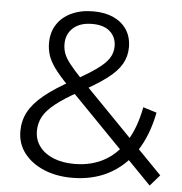

<svg xmlns="http://www.w3.org/2000/svg" viewBox="-52 -754 772 815"><g transform="rotate(5 334.5 -347.0)"><path d="M615.4 10.6 228.5 -386.4Q193.5 -422.6 173.4 -450.4Q153.4 -478.1 145.2 -503.3Q137.1 -528.4 137.1 -555.5Q137.1 -600.5 158.7 -634.2Q180.3 -667.9 220.3 -686.6Q260.2 -705.3 313.6 -705.3Q363.4 -705.3 399.7 -688.6Q436 -671.9 456.4 -640.8Q476.7 -609.6 476.7 -566.1Q476.7 -527.7 458.2 -495.1Q439.7 -462.5 397.7 -430.7Q355.6 -398.9 284.4 -360.3Q220.7 -325.2 184.5 -296.3Q148.2 -267.4 133.4 -239.6Q118.5 -211.8 118.5 -178.8Q118.5 -141.3 139.8 -112.8Q161.1 -84.3 199.4 -68.7Q237.7 -53.1 288.3 -53.1Q358.2 -53.1 413.1 -82.2Q468.1 -111.4 505.5 -170.4Q542.8 -229.4 559.7 -318.3L617.5 -300.2Q597.9 -200 551.8 -131.8Q505.7 -63.5 437.9 -28.6Q370.1 6.4 284.3 6.4Q216.2 6.4 163 -16.2Q109.7 -38.9 79.2 -78.8Q48.6 -118.8 48.6 -172Q48.6 -216.6 68.6 -254.2Q88.6 -291.7 133.2 -328.2Q177.8 -364.7 251.5 -404.9Q314.6 -439.8 350.3 -465.4Q386 -491 400.9 -514.3Q415.8 -537.6 415.8 -565Q415.8 -603.9 389.4 -627.8Q363 -651.7 313.6 -651.7Q261.2 -651.7 232.1 -625.4Q203 -599 203 -556.7Q203 -536.1 209.7 -517.2Q216.4 -498.3 234.6 -474.9Q252.7 -451.5 285.6 -416.9L656.5 -36.4Z"/></g></svg>

Font: Montserrat Thin
Style: Regular
Weight: 100
Designer: Julieta Ulanovsky
Foundry: Julieta Ulanovsky
Version: Version 9.000